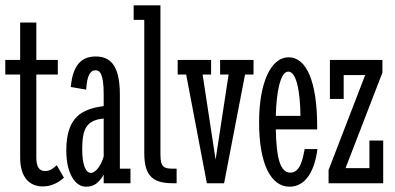

<svg xmlns="http://www.w3.org/2000/svg" viewBox="-26 -691 1489 724"><path d="M144 -46C122 -46 111 -62 111 -97V-410H192V-465H111V-606H50V-465H-6V-410H50V-97C50 -24 83 12 136 12C173 12 201 -8 215 -21L188 -68C176 -57 163 -46 144 -46Z M365 -101C356 -67 334 -39 317 -39C297 -39 284 -70 284 -127C284 -201 297 -238 365 -244ZM299 -353C302 -404 313 -426 334 -426C350 -426 365 -414 365 -336V-291C285 -280 224 -252 224 -124C224 -34 259 13 298 13C330 13 346 -2 365 -32V0H466V-55H426V-335C426 -451 385 -478 335 -478C290 -478 249 -456 241 -363Z M478 -616H518V-114C518 -23 554 0 628 0H640V-55H627C594 -55 579 -59 579 -108V-671H478Z M644 -410H676L754 0H819L898 -410H930V-465H804V-410H836L787 -89L738 -410H770V-465H644Z M1014 -254C1016 -342 1031 -421 1061 -421C1093 -421 1106 -342 1107 -254ZM1069 -40C1030 -40 1016 -97 1014 -203H1170V-214C1170 -383 1130 -475 1062 -475C996 -475 951 -380 951 -230C951 -71 996 13 1066 13C1127 13 1161 -48 1171 -129H1123C1116 -94 1107 -40 1069 -40Z M1218 -318H1270V-408H1351L1213 -50V0H1419V-161H1367V-57H1277L1416 -417V-465H1218Z"/></svg>

Font: Stint Ultra Condensed
Style: Regular
Weight: 400
Width: 1
Designer: Astigmatic (AOETI)
Foundry: Astigmatic (AOETI)
Version: Version 1.000